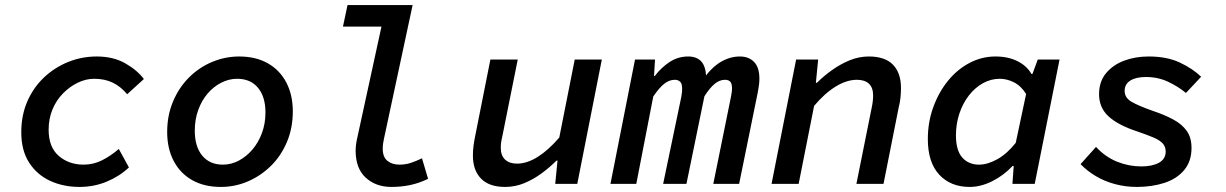

<svg xmlns="http://www.w3.org/2000/svg" viewBox="-20 -726 4840 758"><path d="M294 12Q230 12 178 -12Q126 -36 95 -84Q64 -132 64 -204Q64 -271 88 -326Q112 -381 154 -420.5Q196 -460 249.5 -481.5Q303 -503 362 -503Q427 -503 474.5 -476Q522 -449 548 -414L482 -354Q456 -385 424.5 -400Q393 -415 352 -415Q319 -415 287 -399.5Q255 -384 228.5 -357Q202 -330 187 -293.5Q172 -257 172 -214Q172 -145 212 -110.5Q252 -76 310 -76Q349 -76 383.5 -93.5Q418 -111 449 -138L489 -65Q452 -30 401.5 -9Q351 12 294 12Z M852 12Q786 12 738.5 -15Q691 -42 665.5 -91Q640 -140 640 -205Q640 -270 663 -325Q686 -380 726 -420Q766 -460 817.5 -481.5Q869 -503 924 -503Q990 -503 1037.5 -476Q1085 -449 1110.5 -400Q1136 -351 1136 -286Q1136 -221 1113 -166Q1090 -111 1050 -71.5Q1010 -32 959 -10Q908 12 852 12ZM860 -76Q893 -76 923 -92Q953 -108 976.5 -135.5Q1000 -163 1014 -200.5Q1028 -238 1028 -282Q1028 -344 998.5 -379.5Q969 -415 916 -415Q884 -415 853.5 -399.5Q823 -384 799.5 -356.5Q776 -329 762.5 -291.5Q749 -254 749 -210Q749 -147 778.5 -111.5Q808 -76 860 -76Z M1525 12Q1464 12 1424 -24.5Q1384 -61 1384 -131Q1384 -144 1386 -158Q1388 -172 1392 -189L1486 -621H1334L1352 -706H1609L1496 -179Q1494 -170 1492.5 -160Q1491 -150 1491 -139Q1491 -106 1509.5 -91Q1528 -76 1557 -76Q1580 -76 1600.5 -82.5Q1621 -89 1646 -101L1670 -20Q1635 -3 1599.5 4.5Q1564 12 1525 12Z M1974 12Q1911 12 1879 -21Q1847 -54 1847 -112Q1847 -132 1849.5 -151Q1852 -170 1856 -189L1916 -491H2024L1966 -202Q1962 -185 1959.5 -171Q1957 -157 1957 -143Q1957 -112 1974 -96Q1991 -80 2021 -80Q2061 -80 2103.5 -107Q2146 -134 2188 -183L2249 -491H2356L2259 0H2172L2181 -92H2177Q2150 -65 2118 -41.5Q2086 -18 2050 -3Q2014 12 1974 12Z M2390 0 2487 -491H2566L2562 -426H2565Q2591 -460 2624 -481.5Q2657 -503 2697 -503Q2730 -503 2748 -484Q2766 -465 2768 -422L2756 -413Q2789 -460 2825.5 -481.5Q2862 -503 2901 -503Q2936 -503 2957 -481.5Q2978 -460 2978 -416Q2978 -403 2976.5 -391.5Q2975 -380 2972 -363L2898 0H2796L2866 -345Q2868 -356 2869 -363Q2870 -370 2870 -376Q2870 -396 2863 -403.5Q2856 -411 2842 -411Q2821 -411 2801.5 -395Q2782 -379 2761 -346L2690 0H2598L2670 -345Q2672 -356 2672.5 -363Q2673 -370 2673 -376Q2673 -396 2665 -403.5Q2657 -411 2644 -411Q2622 -411 2602 -395Q2582 -379 2559 -345L2492 0Z M3026 0 3123 -491H3210L3201 -399H3205Q3232 -426 3265 -449.5Q3298 -473 3334.5 -488Q3371 -503 3410 -503Q3474 -503 3505.5 -470.5Q3537 -438 3537 -379Q3537 -360 3535 -340.5Q3533 -321 3528 -302L3468 0H3361L3419 -289Q3423 -307 3425 -321Q3427 -335 3427 -349Q3427 -380 3410.5 -395.5Q3394 -411 3363 -411Q3323 -411 3279.5 -384.5Q3236 -358 3194 -308L3133 0Z M3808 12Q3733 12 3688 -36.5Q3643 -85 3643 -177Q3643 -244 3664.5 -303Q3686 -362 3722.5 -407Q3759 -452 3807.5 -477.5Q3856 -503 3910 -503Q3960 -503 3997 -484.5Q4034 -466 4052 -434H4056L4077 -491H4163L4065 0H3977L3982 -71H3978Q3942 -33 3897 -10.5Q3852 12 3808 12ZM3845 -76Q3879 -76 3917.5 -97.5Q3956 -119 3990 -162L4031 -355Q4011 -387 3983 -401Q3955 -415 3927 -415Q3892 -415 3860.5 -397.5Q3829 -380 3805 -349Q3781 -318 3767.5 -277.5Q3754 -237 3754 -192Q3754 -132 3779 -104Q3804 -76 3845 -76Z M4468 12Q4424 12 4382.5 1Q4341 -10 4306.5 -30.5Q4272 -51 4246 -78L4307 -146Q4344 -106 4390.5 -87.5Q4437 -69 4486 -69Q4529 -69 4555.5 -83.5Q4582 -98 4582 -128Q4582 -147 4570 -160Q4558 -173 4533 -183.5Q4508 -194 4470 -207Q4394 -232 4356.5 -266.5Q4319 -301 4319 -354Q4319 -404 4346.5 -437Q4374 -470 4418 -486.5Q4462 -503 4515 -503Q4587 -503 4638 -479Q4689 -455 4722 -423L4662 -359Q4632 -384 4592 -403Q4552 -422 4504 -422Q4465 -422 4442.5 -408Q4420 -394 4420 -367Q4420 -340 4447.5 -324Q4475 -308 4532 -288Q4577 -273 4611.5 -254.5Q4646 -236 4665 -209.5Q4684 -183 4684 -142Q4684 -89 4655 -54.5Q4626 -20 4577 -4Q4528 12 4468 12Z"/></svg>

Font: Source Code Pro SemiBold
Style: Italic
Weight: 600
Italic angle: -11°
Monospace: yes
Designer: Paul D. Hunt, Teo Tuominen
Foundry: Adobe Systems Incorporated
Version: Version 1.016;hotconv 1.0.116;makeotfexe 2.5.65601